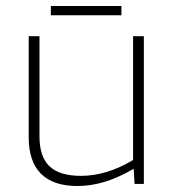

<svg xmlns="http://www.w3.org/2000/svg" viewBox="-20 -615 581 642"><path d="M239 7Q158 7 117 -34Q76 -75 76 -156V-494H112V-159Q112 -91 145.5 -59Q179 -27 251 -27Q293 -27 336.5 -40Q380 -53 425 -80V-494H461V0H430L427 -50H426Q376 -21 330 -7Q284 7 239 7ZM386 -595V-564H150V-595Z"/></svg>

Font: Blinker ExtraLight
Style: Regular
Weight: 200
Designer: Juergen Huber
Foundry: supertype
Version: Version 1.017;hotconv 1.0.117;makeotfexe 2.5.65602